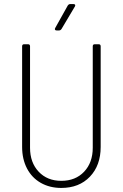

<svg xmlns="http://www.w3.org/2000/svg" viewBox="-20 -918 606 946"><path d="M89 -194V-690Q89 -700 99 -700H118Q128 -700 128 -690V-190Q128 -117 170.5 -72Q213 -27 282 -27Q352 -27 394.5 -72Q437 -117 437 -190V-690Q437 -700 447 -700H466Q476 -700 476 -690V-194Q476 -103 423 -47.5Q370 8 282 8Q225 8 181 -17Q137 -42 113 -88Q89 -134 89 -194ZM252 -780 314 -891Q319 -898 326 -898H342Q348 -898 350 -894.5Q352 -891 349 -886L283 -775Q278 -768 271 -768H259Q253 -768 251 -771.5Q249 -775 252 -780Z"/></svg>

Font: Barlow Semi Condensed ExLight
Style: Regular
Weight: 275
Width: 4
Designer: Jeremy Tribby
Foundry: Tribby Type
Version: Version 1.408